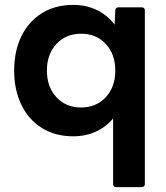

<svg xmlns="http://www.w3.org/2000/svg" viewBox="-20 -548 681 786"><path d="M456 218Q443 218 443 205V-63Q415 -29 373 -9.5Q331 10 280 10Q206 10 151.5 -24Q97 -58 67.5 -119Q38 -180 38 -259Q38 -339 67.5 -399.5Q97 -460 151.5 -494Q206 -528 280 -528Q334 -528 377.5 -506.5Q421 -485 449 -447L452 -505Q452 -518 466 -518H560Q573 -518 573 -505V205Q573 218 560 218ZM312 -108Q374 -108 413 -150Q452 -192 452 -259Q452 -326 413 -368Q374 -410 312 -410Q250 -410 211 -368Q172 -326 172 -259Q172 -192 211 -150Q250 -108 312 -108Z"/></svg>

Font: LINE Seed Sans App
Style: Bold
Weight: 700
Designer: LINE VX Design & Dalton Maag Ltd & Sandoll Inc
Foundry: Dalton Maag Ltd
Version: Version 1.003